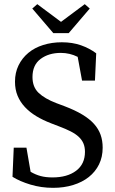

<svg xmlns="http://www.w3.org/2000/svg" viewBox="-20 -887 552 922"><path d="M290 -377Q340 -358 375 -337Q410 -316 431.5 -292Q453 -268 463 -240Q473 -212 473 -178Q473 -133 455.5 -97.5Q438 -62 406.5 -37Q375 -12 331 1.5Q287 15 235 15Q178 15 126.5 -0.5Q75 -16 40 -38L46 -178H107L127 -62Q151 -48 175.5 -41.5Q200 -35 232 -35Q303 -35 345.5 -67Q388 -99 388 -158Q388 -181 380.5 -198.5Q373 -216 358 -230Q343 -244 319.5 -256Q296 -268 264 -280L225 -295Q186 -310 154.5 -329Q123 -348 100 -372.5Q77 -397 64.5 -427Q52 -457 52 -495Q52 -538 69 -573Q86 -608 116 -633Q146 -658 187.5 -671Q229 -684 277 -684Q328 -684 369 -669.5Q410 -655 442 -631L436 -500H374L353 -614Q315 -633 272 -633Q214 -633 175 -604Q136 -575 136 -517Q136 -469 165.5 -441Q195 -413 250 -392ZM411 -846 310 -728H236L135 -846L159 -867L273 -782L387 -867Z"/></svg>

Font: SourceSerifPro
Style: Book
Weight: 400
Designer: Frank Grießhammer
Foundry: Adobe Systems Incorporated
Version: Version 1.014;PS Version 1.0;hotconv 1.0.73;makeotf.lib2.5.5